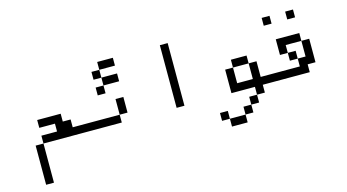

<svg xmlns="http://www.w3.org/2000/svg" viewBox="-87 -1022 2674 1480"><g transform="rotate(-15 1250.0 -282.0)"><path d="M500 -187.5V-250H437.5V-312.5H375V-375H187.5V-312.5H312.5V-250H187.5V-187.5H125V125H187.5V-187.5Z M875 -500V-562.5H750V-500H687.5V-437.5H750V-500ZM875 -625V-687.5H750V-625H687.5V-562.5H750V-625ZM812.5 -250H500V-187.5H812.5ZM812.5 -250H875Q875 -250 875 -375H812.5Q812.5 -375 812.5 -250Z M1250 -687.5Q1250 -687.5 1250 -187.5H1312.5Q1312.5 -187.5 1312.5 -687.5Z M2000 -187.5V-250H1937.5Q1937.5 -250 1937.5 -375H1875Q1875 -375 1875 -250H1750Q1750 -250 1750 -375H1687.5V-187.5H1875V-125H1812.5V-62.5H1750V0H1625V62.5H1750V0H1812.5V-62.5H1875V-125H1937.5V-187.5ZM1625 0V-62.5H1562.5V0ZM1750 -375H1875V-437.5H1750Z M2125 -625V-687.5H2062.5V-625ZM2312.5 -625V-687.5H2250V-625ZM2312.5 -250H2375V-437.5H2312.5Q2312.5 -437.5 2312.5 -312.5H2250V-250H2000V-187.5H2312.5ZM2250 -312.5V-375H2187.5V-312.5ZM2187.5 -375V-437.5H2312.5V-500H2125Q2125 -500 2125 -375Z"/></g></svg>

Font: Unifont
Style: Regular
Weight: 500
Version: Version 15.1.04